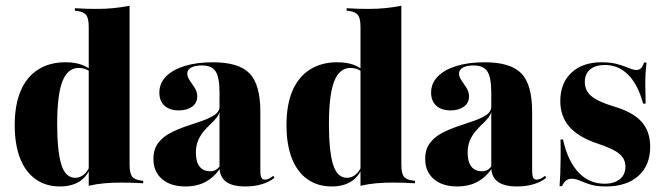

<svg xmlns="http://www.w3.org/2000/svg" viewBox="-20 -651 2356 682"><path d="M192.7 11.3Q142.7 11.3 106.5 -14.5Q70.2 -40.3 51.2 -89.1Q32.3 -137.9 32.3 -206.5Q32.3 -278.2 53.2 -327.8Q74.2 -377.4 114.9 -403.6Q155.6 -429.8 212.9 -429.8Q246.8 -429.8 271.4 -420.6Q296 -411.3 308.9 -396.8L308.1 -389.5Q300 -398.4 287.1 -404Q274.2 -409.7 259.7 -409.7Q220.2 -409.7 201.6 -361.7Q183.1 -313.7 183.1 -209.7Q183.1 -115.3 197.6 -67.3Q212.1 -19.4 247.6 -19.4Q263.7 -19.4 278.2 -31Q292.7 -42.7 304 -72.6L305.6 -66.1Q291.9 -25.8 263.7 -7.3Q235.5 11.3 192.7 11.3ZM295.2 0V-209.7H440.3V-66.1Q440.3 -37.1 448.4 -25Q456.5 -12.9 480.6 -9.7L488.7 -8.9V0Q464.5 -1.6 446.4 -2Q428.2 -2.4 408.9 -2.4Q379 -2.4 351.2 0Q323.4 2.4 295.2 8.9ZM295.2 -209.7V-555.6Q295.2 -584.7 286.7 -596.8Q278.2 -608.9 254.8 -612.1L246 -612.9V-621.8Q270.2 -620.2 288.7 -619.8Q307.3 -619.4 326.6 -619.4Q355.6 -619.4 383.5 -622.2Q411.3 -625 440.3 -630.6V-621.8V-209.7Z M759.7 -209.7V-321.8Q759.7 -375.8 746 -397.2Q732.3 -418.5 696.8 -418.5Q672.6 -418.5 658.9 -410.9Q645.2 -403.2 645.2 -389.5Q645.2 -378.2 654 -365.3Q662.9 -352.4 671.8 -338.7Q680.6 -325 680.6 -308.1Q680.6 -285.5 662.5 -272.2Q644.4 -258.9 615.3 -258.9Q582.3 -258.9 564.1 -275.8Q546 -292.7 546 -321.8Q546 -354.8 569.4 -379Q592.7 -403.2 635.5 -416.5Q678.2 -429.8 736.3 -429.8Q828.2 -429.8 866.5 -390.3Q904.8 -350.8 904.8 -253.2V-209.7ZM638.7 11.3Q586.3 11.3 555.6 -14.9Q525 -41.1 525 -86.3Q525 -121 541.9 -143.1Q558.9 -165.3 585.5 -179Q612.1 -192.7 642.3 -202.8Q672.6 -212.9 699.2 -222.2Q725.8 -231.5 743.1 -243.5Q760.5 -255.6 760.5 -275.8L761.3 -260.5Q758.9 -245.2 749.6 -233.5Q740.3 -221.8 728.2 -210.5Q716.1 -199.2 704 -185.1Q691.9 -171 683.9 -152.4Q675.8 -133.9 675.8 -108.1Q675.8 -76.6 688.7 -59.7Q701.6 -42.7 726.6 -42.7Q737.9 -42.7 746.4 -47.6Q754.8 -52.4 762.1 -62.9V-53.2Q741.1 -21.8 710.5 -5.2Q679.8 11.3 638.7 11.3ZM904.8 -45.2Q904.8 -27.4 908.5 -20.2Q912.1 -12.9 921 -12.9Q928.2 -12.9 935.5 -16.5Q942.7 -20.2 950.8 -26.6L954.8 -19.4Q937.1 -4.8 910.5 3.2Q883.9 11.3 851.6 11.3Q804.8 11.3 782.3 -6Q759.7 -23.4 759.7 -58.1V-209.7H904.8Z M1158.1 11.3Q1108.1 11.3 1071.8 -14.5Q1035.5 -40.3 1016.5 -89.1Q997.6 -137.9 997.6 -206.5Q997.6 -278.2 1018.5 -327.8Q1039.5 -377.4 1080.2 -403.6Q1121 -429.8 1178.2 -429.8Q1212.1 -429.8 1236.7 -420.6Q1261.3 -411.3 1274.2 -396.8L1273.4 -389.5Q1265.3 -398.4 1252.4 -404Q1239.5 -409.7 1225 -409.7Q1185.5 -409.7 1166.9 -361.7Q1148.4 -313.7 1148.4 -209.7Q1148.4 -115.3 1162.9 -67.3Q1177.4 -19.4 1212.9 -19.4Q1229 -19.4 1243.5 -31Q1258.1 -42.7 1269.4 -72.6L1271 -66.1Q1257.3 -25.8 1229 -7.3Q1200.8 11.3 1158.1 11.3ZM1260.5 0V-209.7H1405.6V-66.1Q1405.6 -37.1 1413.7 -25Q1421.8 -12.9 1446 -9.7L1454 -8.9V0Q1429.8 -1.6 1411.7 -2Q1393.5 -2.4 1374.2 -2.4Q1344.4 -2.4 1316.5 0Q1288.7 2.4 1260.5 8.9ZM1260.5 -209.7V-555.6Q1260.5 -584.7 1252 -596.8Q1243.5 -608.9 1220.2 -612.1L1211.3 -612.9V-621.8Q1235.5 -620.2 1254 -619.8Q1272.6 -619.4 1291.9 -619.4Q1321 -619.4 1348.8 -622.2Q1376.6 -625 1405.6 -630.6V-621.8V-209.7Z M1725 -209.7V-321.8Q1725 -375.8 1711.3 -397.2Q1697.6 -418.5 1662.1 -418.5Q1637.9 -418.5 1624.2 -410.9Q1610.5 -403.2 1610.5 -389.5Q1610.5 -378.2 1619.4 -365.3Q1628.2 -352.4 1637.1 -338.7Q1646 -325 1646 -308.1Q1646 -285.5 1627.8 -272.2Q1609.7 -258.9 1580.6 -258.9Q1547.6 -258.9 1529.4 -275.8Q1511.3 -292.7 1511.3 -321.8Q1511.3 -354.8 1534.7 -379Q1558.1 -403.2 1600.8 -416.5Q1643.5 -429.8 1701.6 -429.8Q1793.5 -429.8 1831.9 -390.3Q1870.2 -350.8 1870.2 -253.2V-209.7ZM1604 11.3Q1551.6 11.3 1521 -14.9Q1490.3 -41.1 1490.3 -86.3Q1490.3 -121 1507.3 -143.1Q1524.2 -165.3 1550.8 -179Q1577.4 -192.7 1607.7 -202.8Q1637.9 -212.9 1664.5 -222.2Q1691.1 -231.5 1708.5 -243.5Q1725.8 -255.6 1725.8 -275.8L1726.6 -260.5Q1724.2 -245.2 1714.9 -233.5Q1705.6 -221.8 1693.5 -210.5Q1681.5 -199.2 1669.4 -185.1Q1657.3 -171 1649.2 -152.4Q1641.1 -133.9 1641.1 -108.1Q1641.1 -76.6 1654 -59.7Q1666.9 -42.7 1691.9 -42.7Q1703.2 -42.7 1711.7 -47.6Q1720.2 -52.4 1727.4 -62.9V-53.2Q1706.5 -21.8 1675.8 -5.2Q1645.2 11.3 1604 11.3ZM1870.2 -45.2Q1870.2 -27.4 1873.8 -20.2Q1877.4 -12.9 1886.3 -12.9Q1893.5 -12.9 1900.8 -16.5Q1908.1 -20.2 1916.1 -26.6L1920.2 -19.4Q1902.4 -4.8 1875.8 3.2Q1849.2 11.3 1816.9 11.3Q1770.2 11.3 1747.6 -6Q1725 -23.4 1725 -58.1V-209.7H1870.2Z M2132.3 11.3Q2098.4 11.3 2076.6 4.4Q2054.8 -2.4 2039.9 -9.3Q2025 -16.1 2010.5 -16.1Q1987.1 -16.1 1976.6 10.5H1967.7Q1969.4 -12.1 1970.2 -35.9Q1971 -59.7 1971.4 -88.7Q1971.8 -117.7 1971 -155.6H1979.8Q1996.8 -79 2034.7 -38.7Q2072.6 1.6 2127.4 1.6Q2161.3 1.6 2181.5 -14.5Q2201.6 -30.6 2201.6 -58.9Q2201.6 -86.3 2180.2 -104.4Q2158.9 -122.6 2102.4 -141.1Q2034.7 -163.7 2002.4 -200.8Q1970.2 -237.9 1970.2 -291.9Q1970.2 -355.6 2009.7 -392.7Q2049.2 -429.8 2116.9 -429.8Q2149.2 -429.8 2172.6 -423.4Q2196 -416.9 2212.9 -409.7Q2229.8 -402.4 2241.1 -402.4Q2250.8 -402.4 2257.3 -409.3Q2263.7 -416.1 2267.7 -429H2276.6Q2274.2 -408.9 2273 -389.1Q2271.8 -369.4 2272.2 -344.4Q2272.6 -319.4 2273.4 -283.1H2264.5Q2246 -350.8 2211.3 -385.5Q2176.6 -420.2 2129 -420.2Q2095.2 -420.2 2076.2 -404.4Q2057.3 -388.7 2057.3 -359.7Q2057.3 -329 2081 -309.3Q2104.8 -289.5 2161.3 -272.6Q2227.4 -253.2 2258.5 -219Q2289.5 -184.7 2289.5 -129.8Q2289.5 -63.7 2247.6 -26.2Q2205.6 11.3 2132.3 11.3Z"/></svg>

Font: Playfair 144pt SemiCondensed Black
Style: Regular
Weight: 900
Width: 4
Designer: Claus Eggers Sørensen
Foundry: Claus Eggers Sørensen
Version: Version 2.203